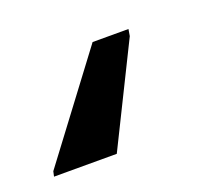

<svg xmlns="http://www.w3.org/2000/svg" viewBox="-108 -96 369 322"><g transform="rotate(-20 76.5 65.0)"><path d="M-58 160 -56 151 80 -30H144L142 -18L54 160Z"/></g></svg>

Font: Noto Sans ExtraCondensed Medium
Style: Italic
Weight: 500
Width: 2
Italic angle: -12°
Designer: Monotype Design Team
Foundry: Monotype Imaging Inc.
Version: Version 2.013; ttfautohint (v1.8.4.7-5d5b)